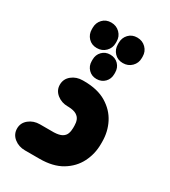

<svg xmlns="http://www.w3.org/2000/svg" viewBox="-172 -777 762 862"><g transform="rotate(30 209.0 -345.5)"><path d="M147 -559Q120 -559 103 -577Q86 -595 86 -621V-629Q86 -655 103 -673Q120 -691 147 -691Q174 -691 192 -673Q210 -655 210 -629V-621Q210 -595 192 -577Q174 -559 147 -559ZM282 -559Q255 -559 238 -577Q221 -595 221 -621V-629Q221 -655 238 -673Q255 -691 282 -691Q309 -691 327 -673Q345 -655 345 -629V-621Q345 -595 327 -577Q309 -559 282 -559ZM157 -505Q157 -530 173.5 -547Q190 -564 215 -564Q241 -564 257.5 -547Q274 -530 274 -505V-497Q274 -472 257.5 -455Q241 -438 215 -438Q190 -438 173.5 -455Q157 -472 157 -497ZM173 0H98Q65 0 41.5 -19Q18 -38 18 -68Q18 -97 41.5 -116Q65 -135 98 -135H170Q197 -136 211 -144Q225 -152 230 -165.5Q235 -179 235 -195V-207Q235 -223 230 -236Q225 -249 211 -257.5Q197 -266 170 -267H166Q133 -267 109.5 -286Q86 -305 86 -334Q86 -364 109.5 -383Q133 -402 166 -402H173Q243 -402 288.5 -374.5Q334 -347 356.5 -303Q379 -259 379 -207V-195Q379 -144 356.5 -99.5Q334 -55 288.5 -27.5Q243 0 173 0Z"/></g></svg>

Font: Beiruti Black
Style: Regular
Weight: 900
Designer: Arlette Boutros
Foundry: Boutros
Version: Version 1.41